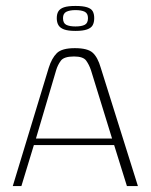

<svg xmlns="http://www.w3.org/2000/svg" viewBox="-20 -626 509 646"><path d="M23 0 144 -398Q154 -430 171 -447Q188 -464 232 -464Q275 -464 292 -448.5Q309 -433 319 -398L444 0H407L364 -138H94L52 0ZM101 -160H357L286 -390Q280 -408 270 -422Q260 -436 229 -436Q195 -436 184.5 -421.5Q174 -407 169 -390ZM234 -522Q209 -522 195.5 -527Q182 -532 176.5 -541.5Q171 -551 171 -565Q171 -579 176.5 -588Q182 -597 195.5 -601.5Q209 -606 234 -606Q259 -606 273 -601.5Q287 -597 292 -588Q297 -579 297 -565Q297 -551 292 -541.5Q287 -532 273 -527Q259 -522 234 -522ZM234 -537Q254 -537 265 -542.5Q276 -548 276 -565Q276 -581 265 -586.5Q254 -592 234 -592Q215 -592 203.5 -586.5Q192 -581 192 -565Q192 -548 203 -542.5Q214 -537 234 -537Z"/></svg>

Font: Genos Thin ExtraLight
Style: Regular
Weight: 250
Version: Version 1.010